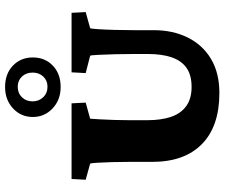

<svg xmlns="http://www.w3.org/2000/svg" viewBox="-84 -791 884 756"><g transform="rotate(-90 358.0 -413.0)"><path d="M31.2 -573.2H329.1L332 -517.6L268.6 -500Q267.6 -486.3 266.1 -460.9Q264.6 -435.5 263.7 -405.3Q262.7 -375 262.7 -345.7V-275.4Q262.7 -220.7 275.9 -181.6Q289.1 -142.6 318.4 -121.6Q347.7 -100.6 393.6 -100.6Q440.4 -100.6 468.8 -120.6Q497.1 -140.6 510.3 -179.2Q523.4 -217.8 523.4 -272.5V-328.1Q523.4 -362.3 522.5 -400.9Q521.5 -439.5 520 -468.3Q518.6 -497.1 516.6 -500L448.2 -517.6L451.2 -573.2H685.5L688.5 -517.6L625 -500Q623 -497.1 621.1 -468.3Q619.1 -439.5 618.2 -400.9Q617.2 -362.3 617.2 -328.1V-249Q617.2 -174.8 588.4 -116.2Q559.6 -57.6 504.4 -24.4Q449.2 8.8 370.1 8.8Q238.3 8.8 168.5 -60.1Q98.6 -128.9 98.6 -255.9V-345.7Q98.6 -378.9 97.7 -413.1Q96.7 -447.3 95.2 -471.7Q93.8 -496.1 91.8 -500L28.3 -517.6ZM393.6 -616.2Q342.8 -616.2 309.1 -647.9Q275.4 -679.7 275.4 -725.6Q275.4 -772.5 309.1 -803.7Q342.8 -835 393.6 -835Q445.3 -835 477.5 -804.2Q509.8 -773.4 509.8 -725.6Q509.8 -677.7 477.5 -647Q445.3 -616.2 393.6 -616.2ZM394.5 -668Q418.9 -668 434.6 -684.6Q450.2 -701.2 450.2 -726.6Q450.2 -752 434.6 -768.6Q418.9 -785.2 394.5 -785.2Q369.1 -785.2 353 -768.6Q336.9 -752 336.9 -726.6Q336.9 -702.1 353 -685.1Q369.1 -668 394.5 -668Z"/></g></svg>

Font: Crimson Pro Black
Style: Regular
Weight: 900
Designer: Jacques Le Bailly
Foundry: Baron von Fonthausen
Version: Version 1.003